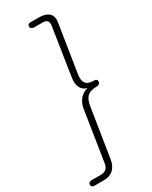

<svg xmlns="http://www.w3.org/2000/svg" viewBox="-324 -900 900 1134"><g transform="rotate(-30 126.0 -332.5)"><path d="M-66 162Q-66 153 -59.5 148Q-53 143 -44 143H21Q65 143 73 97L126 -242Q131 -276 147 -298.5Q163 -321 184 -331.5Q205 -342 226 -342V-338Q205 -338 187.5 -348.5Q170 -359 161.5 -381.5Q153 -404 158 -438L208 -762Q212 -785 203.5 -796.5Q195 -808 172 -808H116Q105 -808 97.5 -813Q90 -818 90 -825Q90 -836 95 -840.5Q100 -845 112 -845H161Q197 -845 218 -835.5Q239 -826 247 -807Q255 -788 250 -760L200 -441Q195 -410 201 -392Q207 -374 223 -366.5Q239 -359 267 -359Q275 -359 279.5 -354.5Q284 -350 284 -342Q284 -334 278 -327.5Q272 -321 263 -321Q218 -321 196.5 -303Q175 -285 168 -239L115 95Q108 136 84 158Q60 180 19 180H-44Q-66 180 -66 162Z"/></g></svg>

Font: SN Pro Thin
Style: Italic
Weight: 200
Italic angle: -9°
Designer: Tobias Whetton
Foundry: Supernotes
Version: Version 1.003;Glyphs 3.3 (3324)